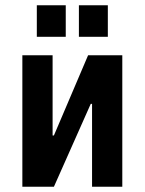

<svg xmlns="http://www.w3.org/2000/svg" viewBox="-20 -710 550 730"><path d="M65 0V-500H180V-195H185L315 -500H445V0H330V-315H325L185 0ZM280 -570V-690H390V-570ZM120 -570V-690H230V-570Z"/></svg>

Font: Cuprum
Style: Regular
Weight: 400
Designer: Jovanny Lemonad
Foundry: Jovanny Lemonad
Version: Version 3.000